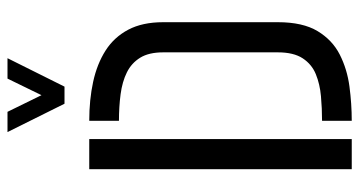

<svg xmlns="http://www.w3.org/2000/svg" viewBox="-243 -715 958 512"><g transform="rotate(-90 236.0 -459.0)"><path d="M215.4 -766 139.8 -918H193.8L238.2 -827.4L282.4 -918H336.8L261 -766ZM169.8 0V-79.2Q203 -79.2 235.4 -82.1Q267.8 -85 294.2 -95.8Q320.6 -106.6 336.5 -130.8Q352.4 -155 352.4 -197V-503Q352.4 -541 338.1 -564.2Q323.8 -587.4 298.9 -599.7Q274 -612 240.8 -616.4Q207.6 -620.8 169.8 -620.8V-700Q226.2 -700 273.9 -689.6Q321.6 -679.2 357.2 -656.5Q392.8 -633.8 412.8 -596Q432.8 -558.2 432.8 -503V-197Q432.8 -130.6 409 -91.1Q385.2 -51.6 346.3 -31.9Q307.4 -12.2 261.2 -6.1Q215 0 169.8 0ZM40.8 0V-700H121.2V0Z"/></g></svg>

Font: Stick No Bills ExtraLight
Style: Regular
Weight: 200
Designer: Kosala Senevirathne, Siva Puranthara, Lasantha Premarathna, Tharique Azeez
Foundry: mooniak
Version: Version 2.000